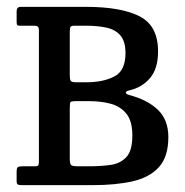

<svg xmlns="http://www.w3.org/2000/svg" viewBox="-20 -540 540 560"><path d="M81.5 -465H39Q31.5 -465 30 -467.2Q28.5 -469.5 28.5 -477V-507Q28.5 -520 40.5 -520H231Q333 -520 387 -492.5Q441 -465 441 -390Q441 -340 417.8 -312.5Q394.5 -285 357.5 -276.5Q346.5 -274 347 -269.8Q347.5 -265.5 356.5 -263Q410 -249 440.5 -219.8Q471 -190.5 471 -140Q471 -82.5 443.2 -52.2Q415.5 -22 366 -11Q316.5 0 251 0H44Q35 0 31.8 -2Q28.5 -4 28.5 -12V-40Q28.5 -50 32.2 -52.5Q36 -55 45 -55H82Q90 -55 91.8 -58Q93.5 -61 93.5 -69V-453Q93.5 -465 81.5 -465ZM183.5 -449V-322Q183.5 -308.5 186.2 -304.2Q189 -300 202.5 -300H231Q280.5 -300 313.2 -316.8Q346 -333.5 346 -385Q346 -419.5 331 -436.8Q316 -454 290 -459.5Q264 -465 231 -465H197.5Q188.5 -465 186 -461.8Q183.5 -458.5 183.5 -449ZM183.5 -224V-77.5Q183.5 -63 187.2 -59Q191 -55 206.5 -55H241Q274 -55 302.5 -59Q331 -63 348.5 -81.8Q366 -100.5 366 -145Q366 -187 348.5 -208.5Q331 -230 302.5 -237.5Q274 -245 241 -245H202.5Q187.5 -245 185.5 -242Q183.5 -239 183.5 -224Z"/></svg>

Font: Besley* Narrow
Style: Regular
Weight: 400
Width: 4
Designer: Owen Earl
Foundry: indestructible type*
Version: Version 3.000; ttfautohint (v1.8.3)